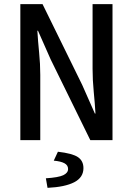

<svg xmlns="http://www.w3.org/2000/svg" viewBox="-20 -675 640 925"><path d="M78 0V-655H185L376 -266L437 -128H440Q437 -178 431.5 -234Q426 -290 426 -343V-655H522V0H415L224 -389L163 -527H160Q163 -476 168.5 -421.5Q174 -367 174 -314V0ZM209 230 201 184Q262 180 285 169Q308 158 308 139Q308 121 290.5 111.5Q273 102 239 99L259 56Q329 64 355.5 82Q382 100 382 135Q382 180 337.5 203Q293 226 209 230Z"/></svg>

Font: Source Code Pro ExtraLight Medium
Style: Regular
Weight: 500
Monospace: yes
Version: Version 1.018;hotconv 1.0.116;makeotfexe 2.5.65601